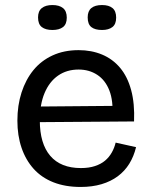

<svg xmlns="http://www.w3.org/2000/svg" viewBox="-20 -729 601 762"><path d="M300 13Q239 13 192 -5.5Q145 -24 113.5 -59Q82 -94 65.5 -142.5Q49 -191 49 -250Q49 -311 65.5 -362Q82 -413 112.5 -450.5Q143 -488 188.5 -509Q234 -530 292 -530Q343 -530 385 -512.5Q427 -495 456.5 -460Q486 -425 500.5 -371.5Q515 -318 512 -247L107 -244V-306L456 -309L426 -267Q430 -329 414 -370Q398 -411 366 -432Q334 -453 292 -453Q245 -453 210.5 -429Q176 -405 157 -360Q138 -315 138 -251Q138 -159 179.5 -110.5Q221 -62 301 -62Q333 -62 357 -70Q381 -78 397 -91.5Q413 -105 423.5 -123.5Q434 -142 439 -163L520 -145Q511 -108 493 -79Q475 -50 447.5 -29.5Q420 -9 383 2Q346 13 300 13ZM385 -610Q357 -610 342.5 -621.5Q328 -633 328 -660Q328 -685 342.5 -697Q357 -709 385 -709Q412 -709 426.5 -697Q441 -685 441 -659Q441 -633 426 -621.5Q411 -610 385 -610ZM188 -610Q161 -610 146 -621.5Q131 -633 131 -660Q131 -685 146 -697Q161 -709 188 -709Q215 -709 230 -697Q245 -685 245 -659Q245 -633 230 -621.5Q215 -610 188 -610Z"/></svg>

Font: Bricolage Grotesque 20pt
Style: Regular
Weight: 400
Version: Version 1.001;gftools[0.9.33.dev8+g029e19f]